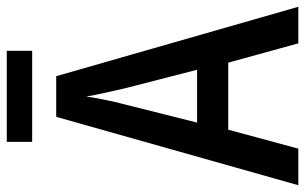

<svg xmlns="http://www.w3.org/2000/svg" viewBox="-187 -714 901 567"><g transform="rotate(-90 263.5 -430.5)"><path d="M419 0 362 -207H164L108 0H0L202 -715H322L527 0ZM286 -513Q280 -539 273 -570.5Q266 -602 262 -626Q258 -600 252 -570Q246 -540 239 -514L185 -299H341ZM397 -861V-786H128V-861Z"/></g></svg>

Font: Noto Sans Ethiopic Condensed Medium
Style: Regular
Weight: 500
Width: 3
Designer: Monotype Design Team
Foundry: Monotype Imaging Inc.
Version: Version 2.102; ttfautohint (v1.8.4.7-5d5b)